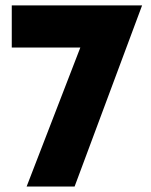

<svg xmlns="http://www.w3.org/2000/svg" viewBox="-20 -680 551 700"><path d="M22.9 -660.2H498L252 0H77.1L272.9 -506.8H22.9Z"/></svg>

Font: Human Sans Black
Style: Regular
Weight: 800
Designer: Tim Radville
Foundry: Continuum
Version: Version 1.000;FEAKit 1.0